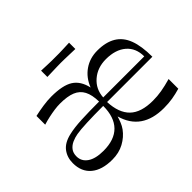

<svg xmlns="http://www.w3.org/2000/svg" viewBox="-139 -877 1121 1121"><g transform="rotate(-45 421.5 -317.0)"><path d="M226 14Q141 14 94.5 -25Q48 -64 48 -135Q48 -183 74.5 -217.5Q101 -252 159 -265Q201 -275 263.5 -278Q326 -281 411 -281Q410 -337 392.5 -370.5Q375 -404 338.5 -419Q302 -434 241 -434Q219 -434 194.5 -430.5Q170 -427 144.5 -421.5Q119 -416 93 -408V-480Q128 -488 165.5 -493.5Q203 -499 234 -499Q328 -499 373.5 -470Q419 -441 434 -374Q457 -433 504.5 -466Q552 -499 614 -499Q684 -499 729 -472Q774 -445 795 -389.5Q816 -334 816 -246H442Q446 -153 493 -107.5Q540 -62 637 -62Q674 -62 709.5 -68Q745 -74 791 -87V-7Q757 3 724 8.5Q691 14 652 14Q470 14 426 -143Q420 -123 412.5 -104.5Q405 -86 393 -69Q366 -32 323.5 -9Q281 14 226 14ZM226 -59Q317 -59 363.5 -106.5Q410 -154 410 -246Q332 -246 274 -243.5Q216 -241 188 -236Q164 -232 141.5 -222Q119 -212 105 -194Q91 -176 91 -148Q91 -107 126 -83Q161 -59 226 -59ZM445 -281H784Q784 -350 738.5 -389Q693 -428 614 -428Q544 -428 496.5 -387Q449 -346 445 -281ZM299 -596V-648Q329 -647 348.5 -646Q368 -645 383 -645Q398 -645 414 -645Q430 -645 445 -645Q460 -645 480 -646Q500 -647 530 -648V-596Q500 -597 480 -597.5Q460 -598 444.5 -598.5Q429 -599 413 -599Q397 -599 382.5 -598.5Q368 -598 348.5 -597.5Q329 -597 299 -596Z"/></g></svg>

Font: Ojuju Medium
Style: Regular
Weight: 500
Designer: Chisaokwu Joboson, Mirko Velimirovic
Foundry: Udi Foundry
Version: Version 1.000